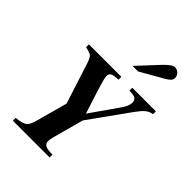

<svg xmlns="http://www.w3.org/2000/svg" viewBox="-267 -1070 1192 1192"><g transform="rotate(45 329.5 -473.5)"><path d="M659 -669V-644Q632 -640 612.5 -624Q593 -608 567 -572L378 -308L326 -117Q316 -77 316 -66Q316 -44 333 -34.5Q350 -25 395 -25V0H72V-25Q124 -30 144 -43.5Q164 -57 176 -103L233 -311L146 -581Q134 -616 122.5 -626Q111 -636 71 -644V-669H356V-644Q314 -642 300.5 -634.5Q287 -627 287 -605Q287 -586 316 -495L362 -352L490 -535Q518 -575 518 -602Q518 -625 505 -634Q492 -643 452 -644V-669ZM357 -766 479 -897Q526 -947 549 -947Q569 -947 583 -933Q597 -919 597 -900Q597 -886 588.5 -876Q580 -866 558 -853L406 -766Z"/></g></svg>

Font: STIX MathJax Latin
Style: Bold Italic
Weight: 700
Italic angle: -16.33°
Designer: MicroPress Inc., with final additions and corrections provided by Coen Hoffman, Elsevier (retired)
Version: Version 1.1.1